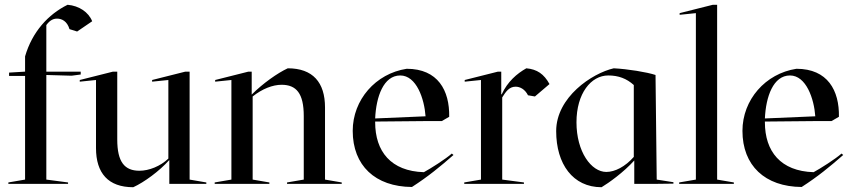

<svg xmlns="http://www.w3.org/2000/svg" viewBox="-20 -770 3571 804"><path d="M271 -648 303 -638 366 -681C351 -719 311 -746 263 -750C182 -710 115 -637 85 -534V-470L18 -466V-452H85V-18L15 -6V0H265V-6L174 -18V-456L280 -453L318 -458V-470H174V-665C190 -687 205 -692 219 -692C238 -692 261 -682 271 -648Z M689 0H844V-6L774 -18V-470H756L617 -435V-428L685 -435V-106C652 -74 604 -55 564 -55C502 -55 471 -91 471 -186V-470H453L314 -435V-428L382 -435V-150C382 -45 433 14 538 14C584 -7 648 -54 688 -99H689Z M1252 -284V-18L1182 -6V0H1411V-6L1341 -18V-320C1341 -425 1290 -484 1185 -484C1142 -464 1081 -421 1034 -374V-470H1020L881 -435V-428L949 -435V-18L879 -6V0H1108V-6L1038 -18V-366C1078 -398 1122 -415 1159 -415C1221 -415 1252 -379 1252 -284Z M1763 -263H1830L1861 -281C1863 -391 1814 -482 1683 -482C1553 -462 1457 -352 1457 -222C1457 -77 1551 12 1705 13C1772 -30 1823 -72 1879 -121L1872 -127C1846 -104 1783 -64 1755 -49C1617 -53 1551 -136 1551 -258V-261ZM1551 -274C1555 -365 1586 -454 1656 -454C1724 -454 1757 -356 1762 -283Z M2139 -407C2157 -407 2178 -397 2191 -371L2220 -366L2281 -418C2258 -460 2229 -480 2184 -484C2145 -462 2105 -428 2081 -375H2079V-470H2065L1926 -435V-428L1994 -435V-18L1924 -6V0H2174V-6L2083 -18V-362C2097 -384 2111 -407 2139 -407Z M2309 -221C2309 -83 2379 14 2499 14C2529 -4 2591 -48 2636 -98V0H2720L2800 -1V-7L2730 -18L2725 -456C2689 -468 2609 -481 2550 -484C2459 -463 2309 -363 2309 -221ZM2394 -258C2394 -379 2455 -454 2527 -454C2570 -454 2604 -441 2634 -414V-113C2598 -72 2555 -50 2519 -50C2456 -50 2394 -134 2394 -258Z M2824 0H3053V-6L2983 -18V-750H2965L2826 -715V-708L2894 -715V-18L2824 -6Z M3395 -263H3462L3493 -281C3495 -391 3446 -482 3315 -482C3185 -462 3089 -352 3089 -222C3089 -77 3183 12 3337 13C3404 -30 3455 -72 3511 -121L3504 -127C3478 -104 3415 -64 3387 -49C3249 -53 3183 -136 3183 -258V-261ZM3183 -274C3187 -365 3218 -454 3288 -454C3356 -454 3389 -356 3394 -283Z"/></svg>

Font: Mazius Display
Style: Regular
Weight: 400
Designer: Alberto Casagrande & Collletttivo
Foundry: Collletttivo
Version: Version 2.000;Glyphs 3.2 (3217)